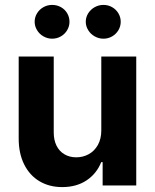

<svg xmlns="http://www.w3.org/2000/svg" viewBox="-20 -763 637 790"><path d="M396.8 -530.3H540.6V0H402.3V-95.9H396.5Q377.6 -48.5 336.1 -20.8Q294.7 6.8 235.9 6.8Q182.9 6.8 142.4 -17.3Q101.9 -41.4 79.4 -86.6Q56.9 -131.8 56.9 -192.8V-530.3H201.1V-218Q201.1 -187 212.4 -163.9Q223.8 -140.8 244.9 -128.3Q266 -115.7 293.7 -115.7Q321.5 -115.7 345 -128.5Q368.5 -141.3 382.7 -166.5Q396.8 -191.8 396.8 -226.1ZM122.6 -673.3Q122.6 -692.2 132.4 -708.2Q142.1 -724.2 158.7 -733.5Q175.2 -742.8 194.3 -742.8Q214.2 -742.8 230.5 -733.7Q246.8 -724.7 256.3 -708.7Q265.9 -692.6 265.9 -673.3Q265.9 -654.8 256.3 -638.7Q246.8 -622.7 230.5 -613.3Q214.2 -603.8 194.3 -603.8Q175.7 -603.8 158.9 -613.3Q142.1 -622.7 132.4 -639Q122.6 -655.2 122.6 -673.3ZM332.9 -673.3Q332.9 -692.2 342.9 -708.2Q352.9 -724.2 369.7 -733.5Q386.5 -742.8 405.6 -742.8Q425.1 -742.8 441.4 -733.5Q457.6 -724.2 467.2 -708.2Q476.7 -692.2 476.7 -673.3Q476.7 -654.8 467.2 -638.7Q457.6 -622.7 441.4 -613.3Q425.1 -603.8 405.6 -603.8Q386.5 -603.8 369.7 -613.3Q352.9 -622.7 342.9 -639Q332.9 -655.2 332.9 -673.3Z"/></svg>

Font: Pretendard Std Variable
Style: Regular
Weight: 400
Designer: Base glyphs from Inter by Rasmus Andersson; Hangeul glyphs from Noto Sans CJK(Source Han Sans) by Jang Soo-young and Kan
Foundry: Kil Hyung-jin
Version: Version 1.309;Glyphs 3.2 (3225)